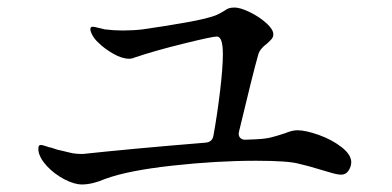

<svg xmlns="http://www.w3.org/2000/svg" viewBox="-20 -603 1040 510"><path d="M913 -172Q913 -161 906 -150Q899 -139 886 -139Q878 -139 865 -142.5Q852 -146 836 -151Q797 -163 774 -168Q746 -176 660 -176Q555 -176 437.5 -163Q320 -150 260 -128Q225 -113 198 -113Q177 -113 150.5 -127Q124 -141 104.5 -162Q85 -183 82 -203V-208Q82 -216 85 -217L88 -218Q92 -218 99.5 -215.5Q107 -213 110 -212Q117 -211 124.5 -208Q132 -205 143 -203Q161 -199 168 -197Q181 -194 200 -194Q330 -208 525 -224Q544 -225 547 -243Q557 -298 564.5 -360.5Q572 -423 572 -459Q572 -506 556 -506Q544 -506 467 -487Q390 -468 337 -450Q331 -447 323 -447Q304 -447 280.5 -460.5Q257 -474 241 -490Q232 -498 226 -508.5Q220 -519 220 -526Q220 -532 227 -532Q230 -532 239.5 -529.5Q249 -527 258 -525Q282 -522 306 -522Q334 -522 359 -525Q409 -532 472 -543Q535 -554 557 -564Q562 -566 577 -575Q582 -579 588 -581Q594 -583 603 -583Q618 -583 643 -571Q668 -559 687 -542Q706 -525 706 -512Q706 -505 702 -500Q698 -495 689 -487Q670 -473 666 -458Q652 -409 615 -254L614 -248Q614 -240 619.5 -235.5Q625 -231 635 -232L659 -233Q684 -234 700 -238Q716 -242 737 -249Q756 -257 770 -257Q792 -257 827 -244.5Q862 -232 887.5 -212Q913 -192 913 -172Z"/></svg>

Font: Shippori Mincho B1 Medium
Style: Regular
Weight: 500
Designer: FONTDASU
Foundry: FONTDASU / Google Inc. / but / Adobe
Version: Version 3.110; ttfautohint (v1.8.3)